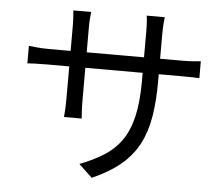

<svg xmlns="http://www.w3.org/2000/svg" viewBox="-56 -842 1111 951"><g transform="rotate(5 500.0 -366.0)"><path d="M67 -578Q74 -577 105 -574Q136 -571 167 -571H275V-699Q275 -715 274 -735Q273 -755 271 -772H360Q359 -765 357 -745Q355 -725 355 -699V-571H640V-696Q640 -725 638.5 -748Q637 -771 635 -778H725Q724 -771 722 -748Q720 -725 720 -696V-571H830Q863 -571 887.5 -573Q912 -575 922 -576V-492Q914 -493 888.5 -493.5Q863 -494 830 -494H720V-459Q720 -359 707 -282Q694 -205 662.5 -145Q631 -85 575.5 -38.5Q520 8 434 46L367 -17Q435 -43 486.5 -75.5Q538 -108 572 -156Q606 -204 623 -276Q640 -348 640 -453V-494H355V-333Q355 -305 356.5 -277.5Q358 -250 359 -242H271Q272 -250 273.5 -277.5Q275 -305 275 -333V-494H167Q135 -494 105.5 -493Q76 -492 67 -491Z"/></g></svg>

Font: Go Noto Kurrent-Regular
Style: Regular
Weight: 400
Designer: Monotype Design Team
Foundry: Monotype Imaging Inc.
Version: Version 2.012; ttfautohint (v1.8.4.7-5d5b)